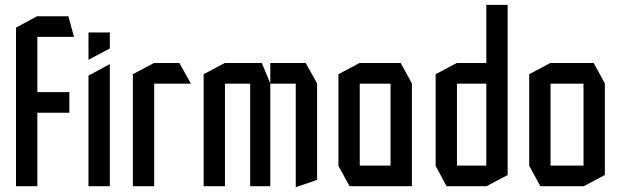

<svg xmlns="http://www.w3.org/2000/svg" viewBox="-20 -768 2558 792"><path d="M134 -303 47 -388H266V-303ZM46 0V-388H47L134 -303V0ZM46 -388V-654L133 -701H134V-388ZM134 -616V-701H262L285 -617V-616ZM345 0V-456L432 -503H433V0ZM345 -522V-634H433V-568L346 -522Z M528 0V-462L615 -508H616V0ZM616 -423V-508H720L767 -424V-423Z M820 0V-462L907 -508H908V0ZM1012 0V-423H1095V0ZM908 -423V-508H1060L1095 -424V-423ZM1200 4V-423H1288V-26L1201 4ZM1095 -423V-508H1241L1288 -424V-423Z M1464 -423V-508H1633L1679 -424V-423ZM1422 0 1376 -84V-85H1591V0ZM1376 -85V-462L1463 -508H1464V-85ZM1591 0V-423H1679V0Z M2073 -425 1986 -508V-748H2074V-425ZM1865 -423V-508H2013L2074 -424V-423ZM1822 0 1777 -84V-85H1986V0ZM1777 -85V-462L1864 -508H1865V-85ZM1986 0V-423H2074V-46L1987 0Z M2251 -423V-508H2429L2475 -424V-423ZM2209 0 2163 -84V-85H2387V0ZM2163 -85V-462L2250 -508H2251V-85ZM2387 0V-423H2475V-46L2388 0Z"/></svg>

Font: Foldit
Style: Regular
Weight: 400
Version: Version 1.003